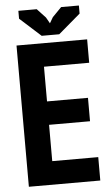

<svg xmlns="http://www.w3.org/2000/svg" viewBox="-59 -909 548 948"><g transform="rotate(-5 215.0 -435.0)"><path d="M45 -700H395V-584H171V-412H374V-296H171V-116H399V0H45ZM260 -737H173L69 -831V-870H160L202 -825L219 -795L236 -824L281 -870H369V-830Z"/></g></svg>

Font: PT Sans Narrow
Style: Bold
Weight: 700
Width: 3
Designer: A.Korolkova, O.Umpeleva, V.Yefimov
Foundry: ParaType Ltd
Version: Version 2.003W OFL